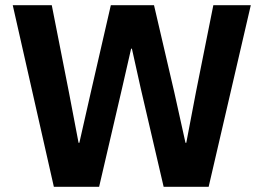

<svg xmlns="http://www.w3.org/2000/svg" viewBox="-20 -718 1013 738"><path d="M187 0 29 -698H179L245 -363L282 -169H285L329 -363L406 -698H572L650 -363L693 -169H696L733 -363L800 -698H944L782 0H609L521 -378L487 -531H484L449 -378L361 0Z"/></svg>

Font: IBM Plex Sans Arabic
Style: Bold
Weight: 700
Designer: Mike Abbink, Paul van der Laan, Pieter van Rosmalen, Wael Morcos, Khajak Apelian
Foundry: Bold Monday
Version: Version 1.2